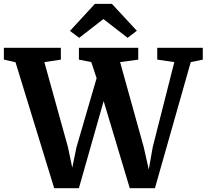

<svg xmlns="http://www.w3.org/2000/svg" viewBox="-39 -996 1093 1016"><path d="M-18.5 -680.5V-743H283V-680.5L195.7 -667.3L320.6 -217.3L343.4 -108.4L365.8 -217.3L472.2 -582.2L444.1 -667.3L378.6 -680.5V-743H692.6V-680.5L596.5 -667.3L721.7 -217.3L748.2 -98.9L769.1 -217.3L883.4 -667.3L793.1 -680.5V-743H1034.1V-680.5L970.4 -667.3L780.8 0H647.7L509.5 -461.1L378.4 0H247.8L43 -666.7ZM380.1 -795.8 331.3 -832.5 463.1 -975.6H553.2L685 -833.2L636.2 -795.8L508.2 -895.2Z"/></svg>

Font: Merriweather Light
Style: Regular
Weight: 300
Version: Version 2.100